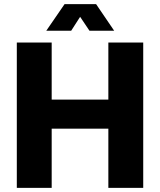

<svg xmlns="http://www.w3.org/2000/svg" viewBox="-20 -905 771 925"><path d="M61 0V-700H229V-425H502V-700H670V0H502V-285H229V0ZM203 -757 291 -885H443L530 -757H411L366 -824L323 -757Z"/></svg>

Font: MuseoModerno Thin
Style: Bold
Weight: 700
Version: Version 1.003